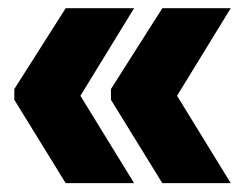

<svg xmlns="http://www.w3.org/2000/svg" viewBox="-20 -472 570 456"><path d="M400.5 -244.5 528 -37H365.5L243.5 -235V-260.5L365.5 -452.5H528ZM171 -244.5 298.5 -37H136L14 -235V-260.5L136 -452.5H298.5Z"/></svg>

Font: Anek Latin ExtraBold
Style: Regular
Weight: 800
Designer: Yesha Goshar
Foundry: Ek Type
Version: Version 1.003